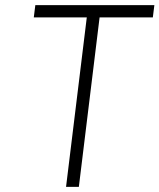

<svg xmlns="http://www.w3.org/2000/svg" viewBox="-20 -730 623 750"><path d="M118 -710H583L577 -662H369L288 0H238L319 -662H112Z"/></svg>

Font: Josefin Sans Thin Light
Style: Italic
Weight: 300
Italic angle: -7°
Version: Version 2.000